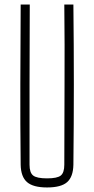

<svg xmlns="http://www.w3.org/2000/svg" viewBox="-20 -820 414 845"><path d="M187 5Q126 5 99 -18.5Q72 -42 71 -95Q69 -274 69.5 -447.5Q70 -621 71 -800H111Q110 -621 110 -447.5Q110 -274 110 -95Q110 -60 126 -47.5Q142 -35 187 -35Q232 -35 247.5 -47.5Q263 -60 263 -95Q263 -274 264 -447.5Q265 -621 263 -800H303Q305 -621 305 -447.5Q305 -274 303 -95Q302 -42 275.5 -18.5Q249 5 187 5Z"/></svg>

Font: Big Shoulders Text Thin
Style: Regular
Weight: 100
Designer: Patric King
Foundry: XO Type Co
Version: Version 1.000; ttfautohint (v1.8.2)